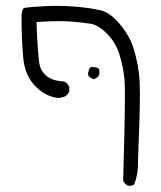

<svg xmlns="http://www.w3.org/2000/svg" viewBox="-20 -381 540 644"><path d="M310.1 -151.4Q308.6 -152.8 305.7 -153.8Q297.4 -156.2 292 -156.2Q286.6 -156.2 283.2 -155.3L282.2 -154.3Q280.8 -152.8 278.8 -147.9Q276.9 -143.1 276.1 -138.7Q275.4 -134.3 275.4 -133.3Q275.4 -127.9 279.8 -123.5Q284.2 -119.1 294.9 -115.2Q303.2 -118.7 308.1 -123Q313.5 -128.9 313.5 -138.4Q313.5 -147.9 310.1 -151.4ZM413.1 242.2Q423.3 242.2 429.7 238.3Q442.9 206.1 442.9 166.5Q442.9 161.6 442.9 156.2Q449.2 9.8 449.2 -64.5Q449.2 -108.4 447 -126.2Q444.8 -144 442.4 -160.2Q436.5 -191.9 427.2 -220.7Q414.1 -262.2 380.9 -301.3Q349.1 -338.9 316.4 -346.7Q280.3 -355 230.5 -358.9Q199.7 -361.3 175 -361.3Q150.4 -361.3 131.3 -360.4Q82.5 -357.9 62 -354.5L58.6 -353Q52.2 -346.7 52.2 -323.2Q52.2 -255.4 57.6 -189.9Q62.5 -127.9 100.1 -90.3Q134.8 -55.7 177.7 -52.2L195.8 -56.6Q207 -62 212.4 -74.2V-89.4Q207 -102.5 194.3 -107.9Q152.3 -109.4 130.9 -130.9Q113.8 -147.5 110.8 -175.3Q105 -230.5 103 -294.4L102.5 -307.1Q148.9 -310.1 174.8 -310.1Q200.7 -310.1 220.2 -308.6Q261.2 -305.2 284.7 -301.3Q311 -296.4 339.8 -267.1Q368.2 -238.3 380.9 -197.3Q393.1 -157.7 397.5 -115.7Q398.9 -101.6 398.9 -57.6Q398.9 27.8 393.1 225.6Q398.4 236.8 409.7 241.7Q411.6 242.2 413.1 242.2Z"/></svg>

Font: NaikaiFont
Style: ExtraLight
Weight: 200
Version: Version 1.89